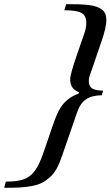

<svg xmlns="http://www.w3.org/2000/svg" viewBox="-133 -749 532 925"><path d="M-112.8 155.8 -105 126Q-49.8 126 -18.6 114.7Q12.7 103.5 34.4 74.5Q56.2 45.4 76.2 -13.2L121.6 -145.5Q142.1 -205.6 159.2 -231Q188.5 -277.3 245.6 -297.9L248 -304.2Q224.6 -314 214.8 -329.3Q205.1 -344.7 205.1 -369.1Q205.1 -387.7 231.9 -468.3L272 -584.5Q282.7 -613.8 282.7 -638.7Q282.7 -674.8 258.5 -687.3Q234.4 -699.7 176.8 -699.7L186 -729Q221.7 -729 245.4 -728.3Q269 -727.5 293 -724.9Q316.9 -722.2 331.3 -717Q345.7 -711.9 357.4 -703.4Q369.1 -694.8 374.3 -682.1Q379.4 -669.4 379.4 -652.3Q379.4 -618.2 357.4 -553.7L301.8 -391.6Q294.9 -374 294.9 -358.4Q294.9 -333 311 -322.8Q327.1 -312.5 363.3 -312.5L357.9 -290Q310.5 -290 282 -270.8Q253.4 -251.5 238.8 -208.5L165.5 3.4Q153.8 38.6 139.9 63.5Q126 88.4 106.9 105.2Q87.9 122.1 68.4 132.1Q48.8 142.1 18.8 147.5Q-11.2 152.8 -39.8 154.3Q-68.4 155.8 -112.8 155.8Z"/></svg>

Font: Elstob 14pt SemiBold
Style: Italic
Weight: 600
Italic angle: -20°
Designer: Peter S. Baker
Version: Version 1.015